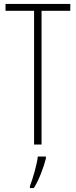

<svg xmlns="http://www.w3.org/2000/svg" viewBox="-20 -734 385 975"><path d="M191 0V-679H337V-714H8V-679H153V0ZM213 71V61H172C168 101 146 175 132 211V221H152C179 177 201 118 213 71Z"/></svg>

Font: Noto Sans Myanmar ExtraCondensed ExtraLight
Style: Regular
Weight: 200
Width: 2
Designer: Monotype Design Team
Foundry: Monotype Imaging Inc.
Version: Version 2.107